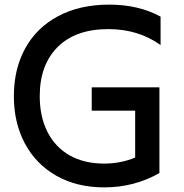

<svg xmlns="http://www.w3.org/2000/svg" viewBox="-20 -798 795 831"><path d="M40 -382Q40 -499 89 -588.5Q138 -678 231.5 -728Q325 -778 453 -778Q580 -778 675 -726V-603Q579 -672 449 -672Q307 -672 229.5 -594.5Q152 -517 152 -382Q152 -293 185.5 -227Q219 -161 281.5 -125.5Q344 -90 431 -90Q502 -90 565 -116V-319H377V-420H670V-49Q561 13 431 13Q313 13 224.5 -37Q136 -87 88 -176.5Q40 -266 40 -382Z"/></svg>

Font: Application Medium
Style: Regular
Weight: 500
Designer: Wei Huang
Foundry: Wei Huang
Version: Version 0.012